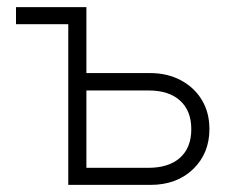

<svg xmlns="http://www.w3.org/2000/svg" viewBox="-20 -520 649 540"><path d="M172 0H403Q477 0 523 -44.2Q569 -88.5 569 -157Q569 -204 547.5 -239.2Q526 -274.5 488.2 -294.5Q450.5 -314.5 401.5 -314.5H223V-500H25V-452H172ZM223 -48V-265.5H399Q455 -265.5 486.5 -237Q518 -208.5 518 -156.5Q518 -104.5 486.2 -76.2Q454.5 -48 397 -48Z"/></svg>

Font: Overused Grotesk Light
Style: Regular
Weight: 300
Designer: RandomMaerks
Version: Version 0.005